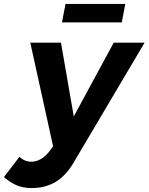

<svg xmlns="http://www.w3.org/2000/svg" viewBox="-111 -755 755 976"><path d="M624 -538 267 65Q227 136 173.5 168.5Q120 201 51 201Q7 201 -26 187Q-59 173 -91 145L-12 42Q14 67 48 67Q97 67 138 17L159 -11L43 -538H199L264 -163L467 -538ZM222 -735H526L508 -641H204Z"/></svg>

Font: Gontserrat SemiBold
Style: Italic
Weight: 600
Italic angle: -11.3°
Designer: Julieta Ulanovsky
Foundry: Julieta Ulanovsky
Version: Version 6.001